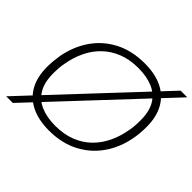

<svg xmlns="http://www.w3.org/2000/svg" viewBox="-187 -934 1182 1182"><g transform="rotate(45 403.5 -343.0)"><path d="M349 12Q259 12 195 -19Q131 -50 97.5 -110Q64 -170 64 -256Q64 -284 66.5 -310Q69 -336 73 -361Q92 -461 144.5 -536.5Q197 -612 280.5 -655Q364 -698 474 -698Q565 -698 628.5 -667Q692 -636 725.5 -576Q759 -516 759 -430Q759 -403 757 -377Q755 -351 750 -325Q732 -226 679 -150Q626 -74 542.5 -31Q459 12 349 12ZM356 -36Q431 -36 489.5 -59Q548 -82 590.5 -123.5Q633 -165 659.5 -221Q686 -277 697 -343Q699 -354 700.5 -364.5Q702 -375 702.5 -386Q703 -397 703.5 -408Q704 -419 704 -430Q704 -510 674.5 -558Q645 -606 591.5 -628Q538 -650 467 -650Q393 -650 334.5 -627Q276 -604 233 -562.5Q190 -521 163.5 -465Q137 -409 126 -343Q124 -333 122.5 -322Q121 -311 120.5 -300Q120 -289 119.5 -278Q119 -267 119 -256Q119 -177 148.5 -128.5Q178 -80 231.5 -58Q285 -36 356 -36ZM14 49 749 -735H807L72 49Z"/></g></svg>

Font: Archivo SemiBold Thin
Style: Italic
Weight: 250
Italic angle: -10°
Version: Version 2.001